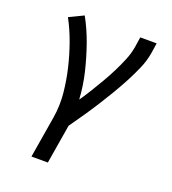

<svg xmlns="http://www.w3.org/2000/svg" viewBox="-135 -640 847 946"><g transform="rotate(20 288.0 -166.5)"><path d="M138 205H224L258 0Q285 -38 311 -76Q337 -114 361.5 -152.5Q386 -191 409.5 -230.5Q433 -270 454.5 -310.5Q476 -351 494 -392.5Q512 -434 519 -477L527 -530H441L433 -477Q427 -441 412.5 -406Q398 -371 381 -337Q364 -303 344.5 -269.5Q325 -236 305 -203.5Q285 -171 263 -139Q259 -210 242.5 -278.5Q226 -347 203 -412.5Q180 -478 147 -538L72 -502Q101 -448 122 -389Q143 -330 157.5 -269Q172 -208 178.5 -143Q185 -78 174 -12Z"/></g></svg>

Font: Iosevka Sparkle
Style: Italic
Weight: 400
Italic angle: -9°
Designer: Belleve Invis
Foundry: Belleve Invis
Version: Version 4.5.0; ttfautohint (v1.8.3)